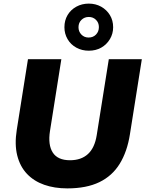

<svg xmlns="http://www.w3.org/2000/svg" viewBox="-20 -1033 806 1064"><path d="M353 11Q282 11 225 -9Q168 -29 129.5 -69.5Q91 -110 75.5 -171.5Q60 -233 73 -314L135 -705H320L257 -307Q245 -230 272.5 -187.5Q300 -145 368 -145Q430 -145 467.5 -179.5Q505 -214 516 -284L583 -705H766L700 -289Q685 -193 643.5 -125.5Q602 -58 530.5 -23.5Q459 11 353 11ZM472 -752Q434 -752 403 -769Q372 -786 354.5 -816Q337 -846 337 -882Q337 -920 354.5 -949.5Q372 -979 403 -996Q434 -1013 472 -1013Q510 -1013 540.5 -996Q571 -979 589 -949.5Q607 -920 607 -882Q607 -846 589 -816Q571 -786 541 -769Q511 -752 472 -752ZM471 -825Q496 -825 512 -841.5Q528 -858 528 -883Q528 -907 512 -923Q496 -939 472 -939Q448 -939 431.5 -923Q415 -907 415 -882Q415 -858 431 -841.5Q447 -825 471 -825Z"/></svg>

Font: Nunito Sans 11pt Black
Style: Italic
Weight: 900
Italic angle: -9°
Version: Version 3.101;gftools[0.9.27]